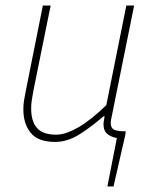

<svg xmlns="http://www.w3.org/2000/svg" viewBox="-20 -498 548 690"><path d="M366 172 400 -2Q381 -5 366.5 -16Q352 -27 352 -52Q352 -58 353.5 -65.5Q355 -73 356 -80H352Q307 -41 264.5 -14.5Q222 12 178 12Q117 12 90.5 -20.5Q64 -53 64 -104Q64 -122 66 -134.5Q68 -147 72 -168L134 -478H162L100 -172Q96 -150 94 -136.5Q92 -123 92 -108Q92 -62 113 -38Q134 -14 182 -14Q215 -14 260 -39.5Q305 -65 362 -120L434 -478H462L380 -72Q379 -68 378.5 -64.5Q378 -61 378 -56Q378 -38 389.5 -32Q401 -26 432 -26L430 -12L388 172Z"/></svg>

Font: Source Sans 3
Style: Italic
Weight: 200
Italic angle: -11°
Designer: Paul D. Hunt
Foundry: Adobe
Version: Version 3.046;hotconv 1.0.118;makeotfexe 2.5.65603